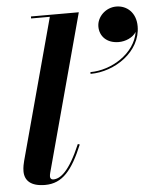

<svg xmlns="http://www.w3.org/2000/svg" viewBox="-54 -807 699 863"><g transform="rotate(-5 295.5 -375.5)"><path d="M415 -678C415 -635 446 -601 500.5 -601C530.5 -601 564 -614.5 580 -640C564 -543 456.5 -477.5 361.5 -477.5V-469.5C471.5 -469.5 591 -550 591 -664.5C591 -725.5 551 -761 502.5 -761C454.5 -761 415 -721.5 415 -678ZM285.5 -157.5 277 -160.5C226 -40.5 185.5 -11.5 153.5 -11.5C144 -11.5 139.5 -17.5 139.5 -26C139.5 -30.5 140.5 -36.5 142 -42L333 -750H117V-741H201.5L30 -106C27.5 -96 23 -78.5 23 -59.5C23 -17.5 50.5 10 115 10C194 10 238.5 -45.5 285.5 -157.5Z"/></g></svg>

Font: Bodoni* 24pt
Style: Bold Italic
Weight: 700
Italic angle: -13°
Version: Version 2.3